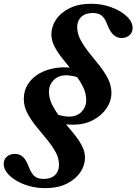

<svg xmlns="http://www.w3.org/2000/svg" viewBox="-46 -841 725 1020"><path d="M193.5 158.5Q150.5 158.5 111 147.8Q71.5 137 40.5 118.5Q9.5 100 -8.5 77Q-26.5 54 -26.5 30Q-26.5 6.5 -9.8 -8.5Q7 -23.5 33 -23.5Q58.5 -23.5 76 -7.2Q93.5 9 107 45.5Q120 80 137.2 94.8Q154.5 109.5 185.5 109.5Q225.5 109.5 246.5 88.8Q267.5 68 267.5 35Q267.5 -1 248.5 -34.8Q229.5 -68.5 201.8 -102Q174 -135.5 146.2 -169.5Q118.5 -203.5 99.5 -239.5Q80.5 -275.5 80.5 -315Q80.5 -360.5 102.8 -394.8Q125 -429 162.8 -450.5Q200.5 -472 247.5 -479.5Q294.5 -487 343.5 -479.5L336 -467.5Q310.5 -499.5 285.5 -530.5Q260.5 -561.5 243.8 -593.5Q227 -625.5 227 -659Q227 -700 251.8 -737Q276.5 -774 323.8 -797.5Q371 -821 438.5 -821Q496 -821 546.2 -802.2Q596.5 -783.5 627.5 -754.2Q658.5 -725 658.5 -692.5Q658.5 -669 642 -654Q625.5 -639 599.5 -639Q551 -639 525 -708Q512.5 -742.5 495.2 -757.2Q478 -772 447 -772Q407.5 -772 385.8 -751.2Q364 -730.5 364 -698Q364 -662 382.5 -628Q401 -594 428 -560.5Q455 -527 482 -493Q509 -459 527.5 -423Q546 -387 546 -348Q546 -304.5 520 -265.8Q494 -227 448 -202.8Q402 -178.5 341.5 -178.5Q328.5 -178.5 314.8 -179.5Q301 -180.5 288.5 -182.5L293 -194.5Q319.5 -163 345.2 -131.8Q371 -100.5 388.2 -68.8Q405.5 -37 405.5 -3.5Q405.5 37 380.8 74Q356 111 308.8 134.8Q261.5 158.5 193.5 158.5ZM320.5 -221.5Q363 -221.5 387.5 -247.5Q412 -273.5 412 -308.5Q412 -345.5 395.2 -379.2Q378.5 -413 353.5 -445L384 -422Q362.5 -433 341 -437Q319.5 -441 305.5 -441Q263.5 -441 238.8 -415.2Q214 -389.5 214 -354Q214 -317.5 231.8 -283.2Q249.5 -249 274.5 -216.5L243 -239.5Q266 -229 286.5 -225.2Q307 -221.5 320.5 -221.5Z"/></svg>

Font: Libre Caslon Text
Style: Italic
Weight: 400
Italic angle: -22.583°
Designer: Pablo Impallari, Rodrigo Fuenzalida, Katja Schimmel
Foundry: Pablo Impallari, Rodrigo Fuenzalida
Version: Version 2.000